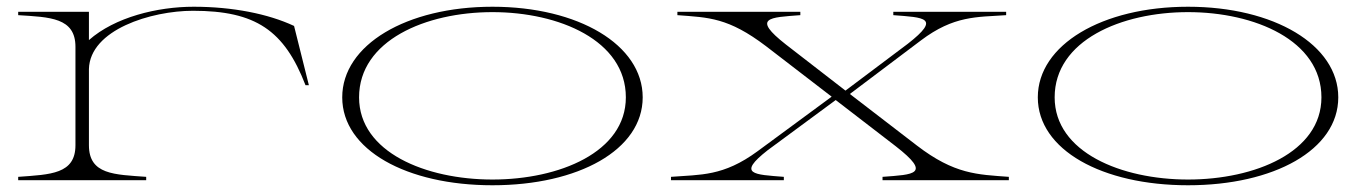

<svg xmlns="http://www.w3.org/2000/svg" viewBox="-20 -535 4046 570"><path d="M244 -104V-330C247 -447 429 -503 553 -503C739 -503 824 -445 887 -282H897L853 -458C776 -494 670 -515 555 -515C447 -515 321 -484 244 -416V-500H34V-490C128 -484 204 -483 204 -396V-104C204 -18 130 -17 34 -10V0H414V-10C320 -17 244 -16 244 -104Z M1442 15C1697 15 1888 -90 1888 -246C1888 -402 1697 -515 1442 -515C1187 -515 996 -402 996 -246C996 -90 1187 15 1442 15ZM1442 -2C1244 -2 1046 -83 1046 -246C1046 -415 1244 -499 1442 -499C1640 -499 1838 -415 1838 -246C1838 -83 1640 -2 1442 -2Z M1972 -10V0H2307V-10C2219 -17 2167 -17 2259 -89L2461 -238L2639 -101C2747 -17 2693 -17 2600 -10V0H2975V-10C2882 -17 2814 -17 2702 -103L2503 -256L2714 -415C2812 -489 2880 -484 2967 -490V-500H2632V-490C2723 -483 2775 -483 2675 -405L2490 -266L2313 -403C2211 -483 2264 -483 2356 -490V-500H1991V-490C2084 -483 2142 -483 2254 -398L2449 -248L2229 -86C2127 -11 2060 -17 1972 -10Z M3507 15C3762 15 3953 -90 3953 -246C3953 -402 3762 -515 3507 -515C3252 -515 3061 -402 3061 -246C3061 -90 3252 15 3507 15ZM3507 -2C3309 -2 3111 -83 3111 -246C3111 -415 3309 -499 3507 -499C3705 -499 3903 -415 3903 -246C3903 -83 3705 -2 3507 -2Z"/></svg>

Font: Sprat Extended Thin
Style: Regular
Weight: 100
Width: 9
Designer: Ethan Nakache
Foundry: Collletttivo
Version: Version 2.000;Glyphs 3.2 (3217)